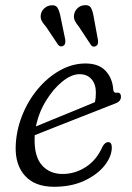

<svg xmlns="http://www.w3.org/2000/svg" viewBox="-20 -706 505 735"><path d="M408 -141.5Q408 -108 381 -73.2Q354 -38.5 304.2 -14.8Q254.5 9 187 9Q114 9 76.2 -32.5Q38.5 -74 40 -143Q41.5 -204 63.8 -261.2Q86 -318.5 123.8 -364Q161.5 -409.5 209 -436.2Q256.5 -463 307.5 -463Q358.5 -463 384.8 -434.2Q411 -405.5 413.5 -362.5Q415 -349.5 426.5 -351Q443 -353.5 443 -335Q443 -317 419 -309Q386.5 -296 344 -279.5Q301.5 -263 257.2 -245.5Q213 -228 174.8 -213Q136.5 -198 113 -188.5Q112.5 -182.5 112.5 -176Q111 -106.5 140.8 -73.2Q170.5 -40 219.5 -40Q267.5 -40 309 -67Q350.5 -94 372.5 -145Q382.5 -162 394 -162Q408 -162 408 -141.5ZM284.5 -422Q253.5 -422 218.8 -394Q184 -366 156 -320.2Q128 -274.5 117.5 -222Q145 -233.5 184.8 -249.8Q224.5 -266 266.8 -283.2Q309 -300.5 343.5 -315Q347 -330 347 -352Q347 -384 330.2 -403Q313.5 -422 284.5 -422ZM339.5 -637 355 -552.5Q356 -545.5 354.8 -539.5Q353.5 -533.5 348 -530Q336 -523 328 -534L281.5 -604.5Q272 -615.5 266.8 -626.2Q261.5 -637 263.5 -649.5Q266 -664.5 277 -674.8Q288 -685 303 -686Q322.5 -688 329.2 -674.2Q336 -660.5 339.5 -637ZM212.5 -638 230 -553.5Q230.5 -547 229.5 -541Q228.5 -535 223 -531Q212 -524 202.5 -534.5L156 -604Q146 -614.5 140.2 -625.2Q134.5 -636 136 -648.5Q138 -663 149 -673.5Q160 -684 174.5 -685.5Q194 -688 201.2 -674.5Q208.5 -661 212.5 -638Z"/></svg>

Font: Fraunces 9pt SuperSoft Light
Style: Italic
Weight: 300
Italic angle: -16°
Version: Version 1.000;[b76b70a41]